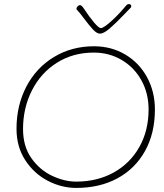

<svg xmlns="http://www.w3.org/2000/svg" viewBox="-20 -932 806 942"><path d="M61 -300Q61 -415 109.5 -507.5Q158 -600 245 -652.5Q332 -705 441 -705Q526 -705 594.5 -664.5Q663 -624 701.5 -553Q740 -482 740 -395Q740 -278 691.5 -191Q643 -104 556 -57Q469 -10 354 -10Q282 -10 214.5 -45Q147 -80 104 -146Q61 -212 61 -300ZM709 -395Q709 -474 674 -537.5Q639 -601 577.5 -637.5Q516 -674 440 -674Q338 -674 259 -624Q180 -574 136.5 -488Q93 -402 93 -299Q93 -214 134 -156Q175 -98 235.5 -69.5Q296 -41 354 -41Q457 -41 537.5 -85.5Q618 -130 663.5 -210.5Q709 -291 709 -395ZM624 -901Q624 -897 621.5 -894.5Q619 -892 618 -891L591 -863Q548 -818 518.5 -792.5Q489 -767 470 -767Q455 -767 436 -787.5Q417 -808 390 -844Q371 -870 360 -881Q355 -886 355 -889Q355 -895 361 -901Q367 -907 372 -907Q380 -907 390 -892Q419 -848 442 -821Q465 -794 475 -794Q487 -794 523 -825.5Q559 -857 599 -905Q605 -912 613 -912Q618 -912 621 -909Q624 -906 624 -901Z"/></svg>

Font: Mali ExtraLight
Style: Italic
Weight: 275
Italic angle: -10°
Version: Version 1.000; ttfautohint (v1.6)